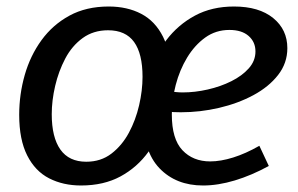

<svg xmlns="http://www.w3.org/2000/svg" viewBox="-20 -560 917 590"><path d="M229 10Q174 10 131 -12Q88 -34 63.5 -82.5Q39 -131 39 -207Q39 -270 56 -329.5Q73 -389 107.5 -436.5Q142 -484 193.5 -512Q245 -540 314 -540Q371 -540 414 -517.5Q457 -495 481 -447Q505 -399 505 -323Q505 -261 488 -201.5Q471 -142 436.5 -94Q402 -46 350.5 -18Q299 10 229 10ZM245 -63Q290 -63 322.5 -88Q355 -113 376 -152Q397 -191 407.5 -236.5Q418 -282 418 -324Q418 -395 392 -431Q366 -467 312 -467Q267 -467 234 -443Q201 -419 180.5 -380Q160 -341 149.5 -296Q139 -251 139 -209Q139 -138 165.5 -100.5Q192 -63 245 -63ZM604 10Q521 10 470 -43Q419 -96 419 -206Q419 -269 437 -329Q455 -389 491 -436.5Q527 -484 579 -512Q631 -540 699 -540Q776 -540 819.5 -504.5Q863 -469 863 -412Q863 -366 834.5 -329.5Q806 -293 758.5 -267.5Q711 -242 653 -228.5Q595 -215 536 -215Q522 -215 514 -215.5Q506 -216 496 -217L503 -279Q512 -278 521.5 -277Q531 -276 542 -276Q579 -276 618.5 -285Q658 -294 691 -310.5Q724 -327 744.5 -350Q765 -373 765 -402Q765 -431 744 -449.5Q723 -468 685 -468Q643 -468 610.5 -444.5Q578 -421 555 -383Q532 -345 520 -299Q508 -253 508 -208Q508 -133 540.5 -98.5Q573 -64 626 -64Q658 -64 696.5 -76Q735 -88 777 -112L806 -50Q753 -21 701.5 -5.5Q650 10 604 10Z"/></svg>

Font: Bitter Thin Medium
Style: Italic
Weight: 500
Italic angle: -9°
Version: Version 3.021